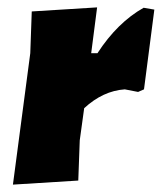

<svg xmlns="http://www.w3.org/2000/svg" viewBox="-20 -496 438 520"><path d="M243 -476 227 -352H244Q298 -435 369 -475L398 -470L370 -254L354 -247L318 -254Q259 -250 208 -203L196 -116L192 -7L15 4L62 -352L66 -465Z"/></svg>

Font: Alegreya Sans SC Black
Style: Italic
Weight: 900
Italic angle: -7°
Designer: Juan Pablo del Peral
Foundry: Huerta Tipografica
Version: Version 2.007